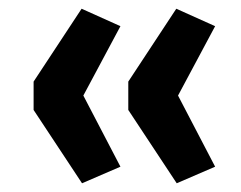

<svg xmlns="http://www.w3.org/2000/svg" viewBox="-20 -489 553 440"><path d="M168 -69 57 -237V-302L167 -469L256 -429L171 -270L256 -107ZM385 -69 274 -237V-302L384 -469L473 -429L388 -270L473 -107Z"/></svg>

Font: Nunito Sans 8pt
Style: Bold
Weight: 700
Version: Version 3.101;gftools[0.9.27]